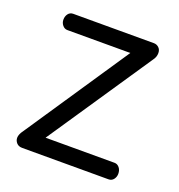

<svg xmlns="http://www.w3.org/2000/svg" viewBox="-94 -553 590 633"><g transform="rotate(20 200.5 -236.5)"><path d="M354 -58Q364 -58 371 -49.5Q378 -41 378 -28Q378 -17 371.5 -8.5Q365 0 354 0H51Q38 0 31 -8Q24 -16 24 -26Q24 -32 27 -39Q30 -46 34 -51L279 -416H58Q48 -416 41 -424.5Q34 -433 34 -444Q34 -456 40.5 -464.5Q47 -473 58 -473H341Q351 -473 358.5 -466Q366 -459 366 -447Q366 -434 358 -423L112 -58Z"/></g></svg>

Font: Dosis
Style: Book
Weight: 400
Designer: EdgarTolentino, PabloImpallari, IginoMarini
Foundry: EdgarTolentino, PabloImpallari, IginoMarini
Version: Version 1.007